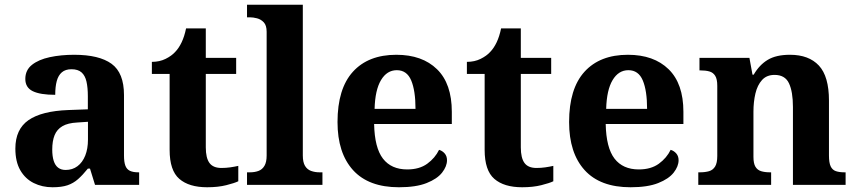

<svg xmlns="http://www.w3.org/2000/svg" viewBox="-20 -780 3613 810"><path d="M201.5 10Q158.1 10 122.3 -7.8Q86.5 -25.6 65.6 -61.8Q44.8 -98 44.8 -153.1Q44.8 -234.6 100.3 -273.2Q155.9 -311.7 269 -315.8L350.6 -318.8V-374.2Q350.6 -410.7 344.8 -435.9Q339.1 -461.1 324.1 -474.5Q309 -487.9 281.5 -487.9Q256.1 -487.9 241 -475Q226 -462.2 219.5 -438.3Q213 -414.4 213 -380Q149.5 -380 118.1 -395.4Q86.8 -410.8 86.8 -446.9Q86.8 -484.1 114.8 -506.4Q142.9 -528.7 189.8 -538.8Q236.8 -548.9 292.9 -548.9Q398.2 -548.9 450.7 -510.8Q503.1 -472.6 503.1 -379.1V-123.9Q503.1 -96.4 508.9 -81.1Q514.6 -65.8 528 -59.4Q541.4 -53 563.4 -53H567V0H380.9L359.7 -68.6H350.6Q329 -41.8 309.3 -24.3Q289.6 -6.9 264.8 1.6Q240 10 201.5 10ZM256.9 -63Q285.8 -63 306.9 -78.9Q328 -94.7 339.6 -123.6Q351.1 -152.5 351.1 -191V-266.2L306.2 -263.2Q266.1 -261.2 243.2 -247.6Q220.2 -234.1 210.3 -209.6Q200.4 -185.1 200.4 -149.1Q200.4 -121 206.5 -101.6Q212.6 -82.3 225.2 -72.7Q237.9 -63 256.9 -63Z M853.9 10Q777.3 10 736.5 -25.4Q695.6 -60.7 695.6 -147.9V-468H620.7V-519Q653.2 -519 678.7 -531.7Q704.2 -544.4 719 -560.9Q734.3 -576.5 746.2 -601.4Q758 -626.2 765 -660.2H848.2V-536H976.3V-468H848.2V-158.2Q848.2 -113.6 863.7 -92.5Q879.1 -71.4 914.3 -71.4Q933.5 -71.4 951.4 -74Q969.3 -76.6 985.3 -80.2V-15.3Q969.4 -7.5 934.7 1.2Q900 10 853.9 10Z M1022.1 0V-53H1033.9Q1054.6 -53 1070.5 -58.9Q1086.4 -64.8 1095.6 -80.3Q1104.9 -95.8 1104.9 -123.9V-645.9Q1104.9 -673 1092.8 -685.8Q1080.7 -698.6 1064.2 -702.8Q1047.8 -707 1033.9 -707H1022.1V-760H1257.5V-123.9Q1257.5 -95.8 1266.7 -80.3Q1276 -64.8 1292.4 -58.9Q1308.8 -53 1328.4 -53H1340.3V0Z M1663.1 10Q1535 10 1469.4 -62.3Q1403.9 -134.6 1403.9 -265.2Q1403.9 -405.7 1468.8 -477.3Q1533.8 -548.9 1652 -548.9Q1761.2 -548.9 1823.6 -488Q1886.1 -427.2 1886.1 -308.2V-256.9H1558.3Q1560.3 -156.6 1595.5 -110.9Q1630.7 -65.2 1698 -65.2Q1749.4 -65.2 1782.5 -89.3Q1815.5 -113.4 1832.3 -147.9Q1846.3 -143.8 1856.1 -132.5Q1865.8 -121.1 1865.8 -104.1Q1865.8 -78.3 1845.1 -51.8Q1824.3 -25.3 1779.8 -7.7Q1735.3 10 1663.1 10ZM1732.9 -320.8Q1732.9 -397.3 1714.8 -440.6Q1696.6 -483.9 1654 -483.9Q1612.4 -483.9 1587.4 -442.1Q1562.4 -400.4 1560.3 -320.8Z M2182.9 10Q2106.3 10 2065.5 -25.4Q2024.6 -60.7 2024.6 -147.9V-468H1949.7V-519Q1982.2 -519 2007.7 -531.7Q2033.2 -544.4 2048 -560.9Q2063.3 -576.5 2075.2 -601.4Q2087 -626.2 2094 -660.2H2177.2V-536H2305.3V-468H2177.2V-158.2Q2177.2 -113.6 2192.7 -92.5Q2208.1 -71.4 2243.3 -71.4Q2262.5 -71.4 2280.4 -74Q2298.3 -76.6 2314.3 -80.2V-15.3Q2298.4 -7.5 2263.7 1.2Q2229 10 2182.9 10Z M2640.1 10Q2512 10 2446.4 -62.3Q2380.9 -134.6 2380.9 -265.2Q2380.9 -405.7 2445.8 -477.3Q2510.8 -548.9 2629 -548.9Q2738.2 -548.9 2800.6 -488Q2863.1 -427.2 2863.1 -308.2V-256.9H2535.3Q2537.3 -156.6 2572.5 -110.9Q2607.7 -65.2 2675 -65.2Q2726.4 -65.2 2759.5 -89.3Q2792.5 -113.4 2809.3 -147.9Q2823.3 -143.8 2833.1 -132.5Q2842.8 -121.1 2842.8 -104.1Q2842.8 -78.3 2822.1 -51.8Q2801.3 -25.3 2756.8 -7.7Q2712.3 10 2640.1 10ZM2709.9 -320.8Q2709.9 -397.3 2691.8 -440.6Q2673.6 -483.9 2631 -483.9Q2589.4 -483.9 2564.4 -442.1Q2539.4 -400.4 2537.3 -320.8Z M2925.9 0V-53H2931.6Q2954.6 -53 2971 -57.7Q2987.5 -62.4 2996.8 -77.4Q3006 -92.3 3006 -122.1V-417.9Q3006 -446.1 2997.3 -460.1Q2988.7 -474 2973 -478.5Q2957.3 -483 2935.3 -483H2930.9V-536H3141.6L3154.6 -464.9H3159.6Q3183.6 -506.4 3219 -527.6Q3254.3 -548.9 3312.7 -548.9Q3392.3 -548.9 3434.8 -503.3Q3477.2 -457.6 3477.2 -355.8V-123.9Q3477.2 -93.4 3484.4 -78.2Q3491.6 -63 3506.3 -58Q3520.9 -53 3542.9 -53H3547.4V0H3325.2V-328.8Q3325.2 -393.2 3308.5 -428.6Q3291.9 -464 3247.7 -464Q3214.3 -464 3194.8 -442.4Q3175.2 -420.8 3166.9 -385.5Q3158.6 -350.2 3158.6 -309V-118.3Q3158.6 -90.4 3167 -76.5Q3175.4 -62.6 3191.1 -57.8Q3206.7 -53 3228.7 -53H3233.2V0Z"/></svg>

Font: Noto Serif Gurmukhi
Style: Regular
Weight: 400
Designer: Vaibhav Singh and the Monotype Design Team
Foundry: Monotype Imaging Inc.
Version: Version 2.003